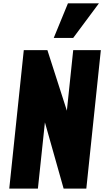

<svg xmlns="http://www.w3.org/2000/svg" viewBox="-20 -1103 610 1123"><path d="M294.4 -881.3H408.2L558.6 -1083.5H377.4ZM34.2 0H201.7L242.7 -387.2L352.1 0H484.9L569.8 -809.6H408.2L371.1 -455.6L257.3 -809.6H119.1Z"/></svg>

Font: Oswald
Style: Heavy
Weight: 800
Designer: Vernon Adams
Foundry: Vernon Adams
Version: 3.0; ttfautohint (v0.95.6-bc232) -l 8 -r 50 -G 200 -x 0 -w "